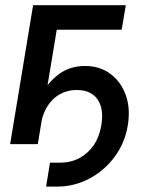

<svg xmlns="http://www.w3.org/2000/svg" viewBox="-20 -542 568 722"><path d="M153.3 159.7 168 69.8H205.1Q245.6 69.8 278.1 52.7Q310.5 35.6 332 4.6Q353.5 -26.4 360.8 -69.8Q368.2 -111.8 359.1 -141.8Q350.1 -171.9 327.1 -187.7Q304.2 -203.6 268.6 -203.6Q233.4 -203.6 205.1 -187.7Q176.8 -171.9 158.2 -142.3Q139.6 -112.8 132.8 -71.3H97.2Q106.4 -128.9 132.3 -179.7Q158.2 -230.5 200.2 -262.2Q242.2 -293.9 300.3 -293.9Q355.5 -293.9 395.3 -264.2Q435.1 -234.4 453.1 -183.8Q471.2 -133.3 460.4 -69.8Q449.7 -4.4 411.1 47.6Q372.6 99.6 316.2 129.6Q259.8 159.7 194.3 159.7ZM453.1 -522.5 437.5 -430.2H193.4L122.1 0H18.1L104.5 -522.5Z"/></svg>

Font: Inter 28pt Medium
Style: Italic
Weight: 500
Italic angle: -9.3988°
Designer: Rasmus Andersson
Foundry: rsms
Version: Version 4.001;git-66647c0bb